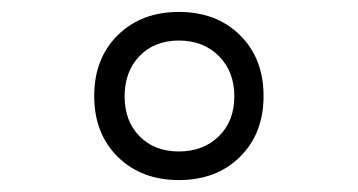

<svg xmlns="http://www.w3.org/2000/svg" viewBox="-20 -722 600 322"><path d="M177.5 -459Q138 -498 138 -561Q138 -624 177.5 -663Q217 -702 280 -702Q343 -702 382.5 -663Q422 -624 422 -561Q422 -498 382.5 -459Q343 -420 280 -420Q217 -420 177.5 -459ZM280 -654Q239 -654 214 -628Q189 -602 189 -560.5Q189 -519 214 -493.5Q239 -468 280 -468Q321 -468 347 -493.5Q373 -519 373 -560.5Q373 -602 347 -628Q321 -654 280 -654Z"/></svg>

Font: Titillium Web
Style: Regular
Weight: 400
Version: Version 1.002;PS 57.000;hotconv 1.0.70;makeotf.lib2.5.55311